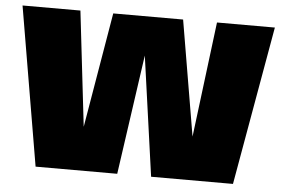

<svg xmlns="http://www.w3.org/2000/svg" viewBox="-49 -744 1208 813"><g transform="rotate(5 555.0 -337.5)"><path d="M129.5 0H476.5L553.5 -539H545L620.5 0H968.5L1087.5 -675H841.5L774.5 -137H788.5L697.5 -675H400.5L309.5 -137H323.5L261 -675H15Z"/></g></svg>

Font: Anybody UltraCondensed Thin Black
Style: Regular
Weight: 900
Version: Version 1.111